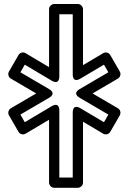

<svg xmlns="http://www.w3.org/2000/svg" viewBox="-20 -897 627 935"><path d="M368.7 -420.4 507.7 -339 486.3 -301.9 371.9 -369.7C371.9 -369.7 334.2 -395.2 334.2 -348.2V-32.5H268.9V-358C268.9 -358 271.5 -403.5 231.1 -379.5L100.7 -301.9L79.3 -339L218.3 -420.4C218.3 -420.4 258.3 -440.1 218.3 -463.6L79.3 -545L100.7 -582.1L231.1 -504.5C231.1 -504.5 268.9 -479 268.9 -526V-827.5H334.2V-535.8C334.2 -535.8 331.5 -490.3 371.9 -514.3L486.3 -582.1L507.7 -545L368.7 -463.6C368.7 -463.6 328.7 -443.9 368.7 -420.4ZM430.8 -442 554.4 -514.4C565 -520.6 570.6 -536.1 563.4 -548.5L516.9 -629C509.9 -641.3 494.1 -644.9 482.5 -638L384.2 -579.7V-852.5C384.2 -863.2 374.3 -877.5 359.2 -877.5H243.9C233.2 -877.5 218.9 -867.6 218.9 -852.5V-570L104.5 -638C92.3 -645.3 76.8 -640.7 70.1 -629L23.6 -548.5C17.5 -537.9 20.3 -521.6 32.6 -514.4L156.2 -442L32.6 -369.6C22 -363.4 16.4 -347.9 23.6 -335.5L70.1 -255C77.2 -242.7 92.9 -239.1 104.5 -246L218.9 -314V-7.5C218.9 3.2 228.8 17.5 243.9 17.5H359.2C369.9 17.5 384.2 7.6 384.2 -7.5V-304.3L482.5 -246C494.7 -238.8 510.2 -243.3 516.9 -255L563.4 -335.5C569.5 -346.1 566.7 -362.4 554.4 -369.6Z"/></svg>

Font: Stormning Aesir
Style: Light
Weight: 400
Designer: Robert Jablonski, Mew Too
Foundry: Cannot Into Space Fonts
Version: Version 0.90